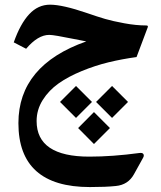

<svg xmlns="http://www.w3.org/2000/svg" viewBox="-20 -442 673 804"><path d="M373.5 161.1 307.1 94.2 373.5 27.3 440.4 94.2ZM449.2 51.8 382.3 -15.1 449.2 -82 516.1 -15.1ZM298.3 51.8 231.4 -15.1 298.3 -82 365.2 -15.1ZM354 213.9Q451.2 213.9 563.5 198.7Q576.7 196.8 580.6 203.4Q584.5 210 578.6 219.7L541 287.6Q516.6 332 464.8 336.9Q423.8 341.3 356.4 341.3Q57.1 341.3 57.1 73.7Q57.1 -168.5 341.3 -268.6Q325.2 -271.5 286.6 -279.3Q248 -287.1 222.4 -291.5Q196.8 -295.9 186 -295.9Q138.7 -295.9 89.4 -237.8L37.6 -264.6Q64.9 -342.3 102.1 -382.3Q139.2 -422.4 189.5 -422.4Q242.2 -422.4 344.7 -387.2Q388.2 -372.1 419.9 -362.8Q451.7 -353.5 500.7 -344.5Q549.8 -335.4 592.3 -335.4Q601.6 -335.4 598.6 -327.6L551.8 -203.1Q491.2 -194.8 434.8 -181.2Q378.4 -167.5 322.5 -144.5Q266.6 -121.6 225.6 -92.8Q184.6 -64 158.9 -23.2Q133.3 17.6 133.3 64.9Q133.3 213.9 354 213.9Z"/></svg>

Font: Sahel SemiBold FD
Style: SemiBold-FD
Weight: 600
Foundry: Saber Rastikerdar (saber.rastikerdar@gmail.com)
Version: Version 3.3.0